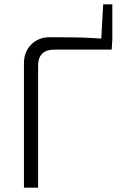

<svg xmlns="http://www.w3.org/2000/svg" viewBox="-20 -862 559 882"><path d="M208 -691Q256 -691 305 -690.5Q354 -690 402 -687.5Q450 -685 496 -680L493 -634H228Q193 -634 174 -615.5Q155 -597 155 -560V0H90V-571Q90 -624 123.5 -657.5Q157 -691 208 -691ZM496 -842V-680L444 -663L454 -842Z"/></svg>

Font: Exo 2 Light
Style: Regular
Weight: 300
Designer: Natanael Gama
Foundry: Natanael Gama
Version: Version 2.010